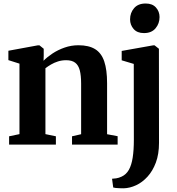

<svg xmlns="http://www.w3.org/2000/svg" viewBox="-20 -802 984 1065"><path d="M88 -58V-449L26.5 -468.5V-520.5L189.5 -550.5H199L222.5 -531.5V-493L221.5 -465Q242 -486 272 -505.8Q302 -525.5 338.5 -538.2Q375 -551 415 -551Q472.5 -551 507.5 -529.5Q542.5 -508 558.2 -461.5Q574 -415 574 -340.5V-57.5L632.5 -46.5V0H379.5V-46L430 -57.5V-338Q430 -383.5 422.5 -412Q415 -440.5 397 -454.2Q379 -468 347 -468Q322.5 -468 301.5 -461.2Q280.5 -454.5 263 -444.2Q245.5 -434 232 -423.5V-58L290 -46V0H30.5V-46ZM666 242.5Q655 242.5 642.8 242Q630.5 241.5 621 240.5Q611.5 239.5 608 238L601.5 189.5Q609.5 189.5 624.5 187.2Q639.5 185 655 177.5Q680 166 694.8 140Q709.5 114 716 72.2Q722.5 30.5 722.5 -27.5L722 -447.5L655 -467.5V-519.5L829.5 -550.5H837.5L861.5 -531.5L862 -9.5Q862 53 844.5 99.8Q827 146.5 798.2 178Q769.5 209.5 735 225.5Q700.5 241.5 666 242.5ZM778 -618.5Q741 -618.5 721.2 -641.2Q701.5 -664 701.5 -694.5Q701.5 -731 723.8 -756.8Q746 -782.5 787.5 -782.5H788.5Q825.5 -782.5 845.2 -760.2Q865 -738 865 -707.5Q865 -671.5 842.8 -645Q820.5 -618.5 779 -618.5Z"/></svg>

Font: Merriweather 60pt
Style: Bold
Weight: 700
Version: Version 2.100